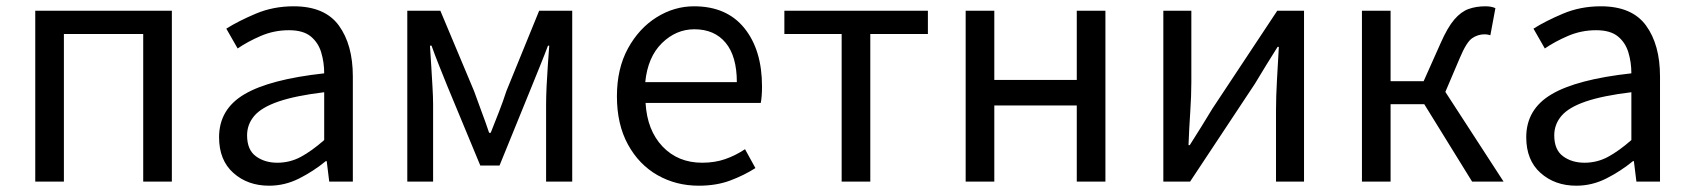

<svg xmlns="http://www.w3.org/2000/svg" viewBox="-20 -577 5375 610"><path d="M92 0V-543H526V0H435V-469H183V0Z M835 13Q767 13 721.5 -27.5Q676 -68 676 -141Q676 -230 756.5 -277.5Q837 -325 1010 -344Q1010 -379 1000.5 -410.5Q991 -442 967 -461.5Q943 -481 898 -481Q851 -481 809 -463Q767 -445 735 -423L699 -486Q737 -510 792.5 -533.5Q848 -557 913 -557Q1012 -557 1056.5 -496Q1101 -435 1101 -334V0H1026L1018 -65H1015Q976 -33 930.5 -10Q885 13 835 13ZM861 -60Q901 -60 935.5 -78.5Q970 -97 1010 -132V-284Q919 -273 865 -254.5Q811 -236 788 -209Q765 -182 765 -147Q765 -101 793 -80.5Q821 -60 861 -60Z M1274 0V-543H1379L1486 -288Q1498 -254 1510.5 -221Q1523 -188 1534 -155H1539Q1552 -188 1565 -221Q1578 -254 1589 -288L1693 -543H1798V0H1715V-245Q1715 -269 1716.5 -302Q1718 -335 1720.5 -369.5Q1723 -404 1725 -432H1721Q1709 -400 1695.5 -367Q1682 -334 1670 -304L1567 -51H1506L1401 -304Q1389 -334 1375.5 -367.5Q1362 -401 1351 -432H1346Q1348 -404 1350 -369.5Q1352 -335 1354 -302Q1356 -269 1356 -245V0Z M2200 13Q2128 13 2069 -20.5Q2010 -54 1975 -118Q1940 -182 1940 -271Q1940 -359 1975 -423Q2010 -487 2066 -522Q2122 -557 2185 -557Q2289 -557 2345 -487.5Q2401 -418 2401 -302Q2401 -287 2400 -273.5Q2399 -260 2397 -250H2031Q2036 -163 2085 -111.5Q2134 -60 2211 -60Q2251 -60 2284 -71.5Q2317 -83 2347 -103L2380 -43Q2344 -20 2300 -3.5Q2256 13 2200 13ZM2030 -316H2321Q2321 -398 2285.5 -441Q2250 -484 2186 -484Q2128 -484 2083 -440Q2038 -396 2030 -316Z M2654 0V-469H2472V-543H2928V-469H2745V0Z M3048 0V-543H3139V-323H3401V-543H3492V0H3401V-242H3139V0Z M3676 0V-543H3765V-316Q3765 -273 3761.5 -221Q3758 -169 3756 -116H3760Q3776 -141 3796.5 -174Q3817 -207 3832 -232L4038 -543H4123V0H4034V-227Q4034 -270 4037 -322.5Q4040 -375 4043 -428H4039Q4023 -403 4002.5 -369.5Q3982 -336 3967 -311L3761 0Z M4307 0V-543H4398V-319H4503L4557 -440Q4579 -490 4600.5 -515Q4622 -540 4646 -548.5Q4670 -557 4699 -557Q4719 -557 4731 -551L4715 -465Q4706 -468 4697 -468Q4675 -468 4657 -455.5Q4639 -443 4618 -393L4572 -285L4757 0H4657L4505 -246H4398V0Z M4988 13Q4920 13 4874.5 -27.5Q4829 -68 4829 -141Q4829 -230 4909.5 -277.5Q4990 -325 5163 -344Q5163 -379 5153.5 -410.5Q5144 -442 5120 -461.5Q5096 -481 5051 -481Q5004 -481 4962 -463Q4920 -445 4888 -423L4852 -486Q4890 -510 4945.5 -533.5Q5001 -557 5066 -557Q5165 -557 5209.5 -496Q5254 -435 5254 -334V0H5179L5171 -65H5168Q5129 -33 5083.5 -10Q5038 13 4988 13ZM5014 -60Q5054 -60 5088.5 -78.5Q5123 -97 5163 -132V-284Q5072 -273 5018 -254.5Q4964 -236 4941 -209Q4918 -182 4918 -147Q4918 -101 4946 -80.5Q4974 -60 5014 -60Z"/></svg>

Font: Source Han Sans SC
Style: Regular
Weight: 400
Designer: Ryoko NISHIZUKA 西塚涼子 (kana, bopomofo & ideographs); Paul D. Hunt (Latin, Greek & Cyrillic); Sandoll Communications 산돌커뮤니
Foundry: Adobe
Version: Version 2.002;hotconv 1.0.116;makeotfexe 2.5.65601; ttfautoh